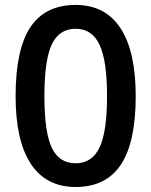

<svg xmlns="http://www.w3.org/2000/svg" viewBox="-20 -745 611 775"><path d="M527.8 -356.9Q527.8 -170.9 468 -80.6Q408.2 9.8 285.2 9.8Q166 9.8 104.5 -83.5Q43 -176.8 43 -356.9Q43 -545.9 102.8 -635.5Q162.6 -725.1 285.2 -725.1Q404.8 -725.1 466.3 -631.3Q527.8 -537.6 527.8 -356.9ZM159.2 -356.9Q159.2 -210.9 189.2 -148.4Q219.2 -85.9 285.2 -85.9Q351.1 -85.9 381.6 -149.4Q412.1 -212.9 412.1 -356.9Q412.1 -500.5 381.6 -564.7Q351.1 -628.9 285.2 -628.9Q219.2 -628.9 189.2 -565.9Q159.2 -502.9 159.2 -356.9Z"/></svg>

Font: f2_25842          
Style: Regular
Weight: 600
Foundry: Ascender Corporation
Version: Version 1.10